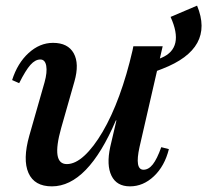

<svg xmlns="http://www.w3.org/2000/svg" viewBox="-20 -648 735 681"><path d="M164 13Q102 13 81 -34.5Q60 -82 84 -167L138 -356Q148 -392 144 -414.5Q140 -437 123 -437Q105 -437 88 -418Q71 -399 48 -353L23 -364Q42 -424 81.5 -460Q121 -496 168 -496Q221 -496 241.5 -459Q262 -422 244 -359L197 -194Q161 -66 217 -66Q247 -66 279.5 -96Q312 -126 344 -180.5Q376 -235 403 -308.5Q430 -382 450 -469L453 -484H557L475 -127Q457 -46 489 -46Q507 -46 522 -65Q537 -84 552 -126L579 -119Q564 -59 526 -23Q488 13 441 13Q394 13 375.5 -24.5Q357 -62 371 -127L393 -221H391Q291 13 164 13ZM585 -588 679 -628Q742 -476 556 -404L504 -384V-423L553 -443Q635 -478 585 -588Z"/></svg>

Font: Platypi
Style: Italic
Weight: 400
Italic angle: -13°
Designer: David Sargent
Foundry: Bolt Cutter Type
Version: Version 1.200; ttfautohint (v1.8.4.7-5d5b)